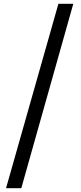

<svg xmlns="http://www.w3.org/2000/svg" viewBox="-20 -819 430 1019"><path d="M12 180 290 -799H369L93 180Z"/></svg>

Font: Source Han Sans Medium
Style: Regular
Weight: 500
Designer: Ryoko NISHIZUKA Ë•øÂ°öÊ∂ºÂ≠ê (kana, bopomofo & ideographs); Paul D. Hunt (Latin, Greek & Cyrillic); Sandoll Communicatio
Foundry: Adobe
Version: Version 2.004;hotconv 1.0.118;makeotfexe 2.5.65603